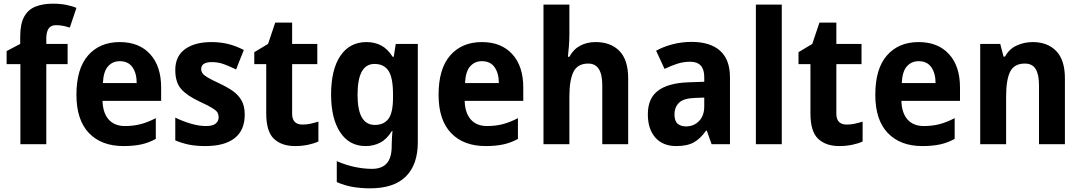

<svg xmlns="http://www.w3.org/2000/svg" viewBox="-20 -878 5885 1045"><path d="M348 -529H232V-93H91V-529H16V-600L90 -639V-679Q90 -748 111.5 -787Q133 -826 173 -842Q213 -858 268 -858Q308 -858 340.5 -851.5Q373 -845 396 -835L360 -728Q343 -733 325 -737Q307 -741 285 -741Q257 -741 245 -723Q233 -705 232 -675V-639H348Z M632 -649Q737 -649 797 -583.5Q857 -518 857 -402V-329H538Q540 -263 571.5 -227.5Q603 -192 660 -192Q707 -192 746.5 -202.5Q786 -213 828 -235V-122Q790 -101 748.5 -92Q707 -83 652 -83Q532 -83 464 -154Q396 -225 396 -362Q396 -504 459.5 -576.5Q523 -649 632 -649ZM632 -545Q593 -545 568 -517Q543 -489 540 -426H724Q724 -479 701 -512Q678 -545 632 -545Z M1312 -254Q1312 -169 1257 -126Q1202 -83 1098 -83Q1048 -83 1010 -90.5Q972 -98 934 -114V-238Q972 -219 1017 -205.5Q1062 -192 1101 -192Q1137 -192 1153.5 -205Q1170 -218 1170 -240Q1170 -253 1164.5 -264Q1159 -275 1137 -289Q1115 -303 1067 -325Q998 -357 966 -393.5Q934 -430 934 -497Q934 -572 987 -610.5Q1040 -649 1132 -649Q1178 -649 1220 -639Q1262 -629 1307 -606L1265 -500Q1230 -517 1199 -528.5Q1168 -540 1133 -540Q1075 -540 1075 -502Q1075 -490 1082 -479.5Q1089 -469 1110 -456.5Q1131 -444 1174 -424Q1215 -405 1246 -383.5Q1277 -362 1294.5 -331.5Q1312 -301 1312 -254Z M1627 -200Q1649 -200 1669.5 -204.5Q1690 -209 1713 -216V-108Q1690 -97 1656.5 -90Q1623 -83 1586 -83Q1513 -83 1471 -122.5Q1429 -162 1429 -261V-529H1364V-594L1439 -639L1478 -755H1570V-639H1707V-529H1570V-259Q1570 -200 1627 -200Z M1975 -649Q2019 -649 2054.5 -630.5Q2090 -612 2117 -569H2123L2134 -639H2254V-104Q2254 18 2189 82.5Q2124 147 1995 147Q1945 147 1900.5 139.5Q1856 132 1813 113V-1Q1861 20 1910 30.5Q1959 41 2005 41Q2058 41 2085 11Q2112 -19 2112 -84V-94Q2112 -112 2113.5 -131Q2115 -150 2116 -165H2113Q2085 -120 2049 -101.5Q2013 -83 1970 -83Q1881 -83 1831.5 -158Q1782 -233 1782 -364Q1782 -499 1832.5 -574Q1883 -649 1975 -649ZM2018 -530Q1926 -530 1926 -362Q1926 -198 2020 -198Q2069 -198 2094 -231Q2119 -264 2119 -346V-366Q2119 -455 2094.5 -492.5Q2070 -530 2018 -530Z M2603 -649Q2708 -649 2768 -583.5Q2828 -518 2828 -402V-329H2509Q2511 -263 2542.5 -227.5Q2574 -192 2631 -192Q2678 -192 2717.5 -202.5Q2757 -213 2799 -235V-122Q2761 -101 2719.5 -92Q2678 -83 2623 -83Q2503 -83 2435 -154Q2367 -225 2367 -362Q2367 -504 2430.5 -576.5Q2494 -649 2603 -649ZM2603 -545Q2564 -545 2539 -517Q2514 -489 2511 -426H2695Q2695 -479 2672 -512Q2649 -545 2603 -545Z M3079 -692Q3079 -657 3076 -622Q3073 -587 3071 -569H3079Q3101 -610 3138 -629.5Q3175 -649 3222 -649Q3304 -649 3351.5 -600.5Q3399 -552 3399 -451V-93H3258V-414Q3258 -532 3182 -532Q3123 -532 3101 -486.5Q3079 -441 3079 -353V-93H2938V-853H3079Z M3744 -650Q3845 -650 3899 -602Q3953 -554 3953 -457V-93H3853L3827 -167H3823Q3792 -123 3756 -103Q3720 -83 3660 -83Q3588 -83 3547 -129Q3506 -175 3506 -256Q3506 -343 3561.5 -384.5Q3617 -426 3726 -430L3813 -433V-459Q3813 -542 3736 -542Q3701 -542 3667.5 -531.5Q3634 -521 3597 -503L3551 -602Q3593 -625 3642.5 -637.5Q3692 -650 3744 -650ZM3762 -345Q3701 -343 3676 -319Q3651 -295 3651 -255Q3651 -220 3668 -205Q3685 -190 3714 -190Q3756 -190 3784.5 -219Q3813 -248 3813 -299V-347Z M4235 -93H4094V-853H4235Z M4589 -200Q4611 -200 4631.5 -204.5Q4652 -209 4675 -216V-108Q4652 -97 4618.5 -90Q4585 -83 4548 -83Q4475 -83 4433 -122.5Q4391 -162 4391 -261V-529H4326V-594L4401 -639L4440 -755H4532V-639H4669V-529H4532V-259Q4532 -200 4589 -200Z M4980 -649Q5085 -649 5145 -583.5Q5205 -518 5205 -402V-329H4886Q4888 -263 4919.5 -227.5Q4951 -192 5008 -192Q5055 -192 5094.5 -202.5Q5134 -213 5176 -235V-122Q5138 -101 5096.5 -92Q5055 -83 5000 -83Q4880 -83 4812 -154Q4744 -225 4744 -362Q4744 -504 4807.5 -576.5Q4871 -649 4980 -649ZM4980 -545Q4941 -545 4916 -517Q4891 -489 4888 -426H5072Q5072 -479 5049 -512Q5026 -545 4980 -545Z M5601 -649Q5681 -649 5728.5 -600.5Q5776 -552 5776 -451V-93H5635V-414Q5635 -472 5617 -502Q5599 -532 5558 -532Q5500 -532 5478 -488Q5456 -444 5456 -353V-93H5315V-639H5424L5442 -570H5450Q5473 -612 5514 -630.5Q5555 -649 5601 -649Z"/></svg>

Font: Noto Sans Telugu UI SemiCondensed
Style: Bold
Weight: 700
Width: 4
Designer: Jelle Bosma - Monotype Design Team
Foundry: Monotype Imaging Inc.
Version: Version 2.005; ttfautohint (v1.8.4.7-5d5b)